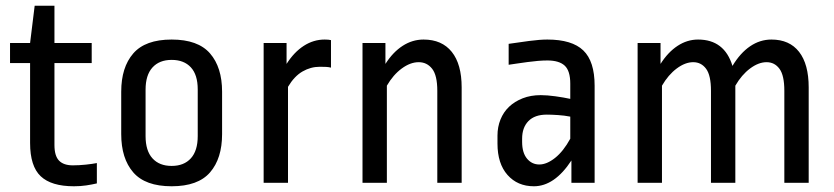

<svg xmlns="http://www.w3.org/2000/svg" viewBox="-20 -638 2912 670"><path d="M85 -418H15V-488H85L101 -618H170V-488H300V-418H170V-132Q170 -94 186 -77.5Q202 -61 234 -61Q256 -61 279.5 -63.5Q303 -66 318 -69V2Q301 6 281 9Q261 12 238 12Q159 12 122 -23Q85 -58 85 -139Z M670 -326Q670 -377 646 -403Q622 -429 579 -429Q536 -429 512 -402.5Q488 -376 488 -325V-163Q488 -112 512 -85.5Q536 -59 579 -59Q622 -59 646 -85.5Q670 -112 670 -163ZM755 -170Q755 -85 713 -36.5Q671 12 579 12Q487 12 445 -36.5Q403 -85 403 -170V-318Q403 -403 445 -451.5Q487 -500 579 -500Q671 -500 713 -451.5Q755 -403 755 -318Z M900 0V-488H980V-415Q1006 -456 1040 -478Q1074 -500 1113 -500Q1127 -500 1135 -498V-402Q1127 -404 1118.5 -404.5Q1110 -405 1096 -405Q1064 -405 1035.5 -388.5Q1007 -372 985 -335V0Z M1245 0V-488H1325V-415Q1351 -456 1385 -478Q1419 -500 1458 -500Q1522 -500 1556.5 -457Q1591 -414 1591 -333V0H1506V-321Q1506 -375 1488 -398Q1470 -421 1441 -421Q1412 -421 1382 -399Q1352 -377 1330 -339V0Z M2055 0H1974V-78Q1915 12 1843 12Q1786 12 1751 -27.5Q1716 -67 1716 -137V-165Q1716 -195 1726.5 -221Q1737 -247 1756.5 -265.5Q1776 -284 1804 -295Q1832 -306 1867 -306Q1889 -306 1918 -302Q1947 -298 1970 -293V-346Q1970 -391 1950.5 -409Q1931 -427 1890 -427Q1875 -427 1857 -425.5Q1839 -424 1821 -421.5Q1803 -419 1785.5 -416.5Q1768 -414 1755 -412V-485Q1788 -490 1826 -495Q1864 -500 1890 -500Q1976 -500 2015.5 -462Q2055 -424 2055 -339ZM1862 -64Q1888 -64 1917 -87Q1946 -110 1970 -154V-231Q1950 -235 1927 -236.5Q1904 -238 1888 -238Q1846 -238 1824 -215.5Q1802 -193 1802 -154V-143Q1802 -105 1819 -84.5Q1836 -64 1862 -64Z M2205 0V-488H2285V-415Q2311 -456 2344.5 -478Q2378 -500 2416 -500Q2508 -500 2536 -408Q2563 -453 2597.5 -476.5Q2632 -500 2672 -500Q2735 -500 2768.5 -457Q2802 -414 2802 -333V0H2717V-321Q2717 -375 2700 -398Q2683 -421 2655 -421Q2627 -421 2597.5 -399Q2568 -377 2546 -339V0H2461V-321Q2461 -375 2444 -398Q2427 -421 2399 -421Q2371 -421 2341.5 -399Q2312 -377 2290 -339V0Z"/></svg>

Font: Ropa Sans
Style: Regular
Weight: 400
Designer: Botio Nikoltchev
Foundry: Botjo Nikoltchev
Version: Version 1.002